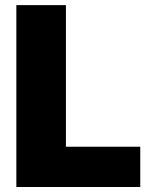

<svg xmlns="http://www.w3.org/2000/svg" viewBox="-20 -748 607 768"><path d="M45.4 0V-727.5H243.7V-161.1H541V0Z"/></svg>

Font: Inter 17pt Black
Style: Regular
Weight: 900
Version: Version 4.001;git-66647c0bb